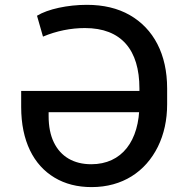

<svg xmlns="http://www.w3.org/2000/svg" viewBox="-20 -757 771 787"><path d="M355.5 9.9C481.5 9.9 576.3 -52.9 627.1 -155.5C652.3 -206.7 665.1 -264.9 665.1 -329.9V-394.5C665.1 -534.8 609.7 -639.2 511.7 -695.3C462.4 -723.4 403.8 -737.2 335.9 -737.2C257.5 -737.2 176.1 -719.8 131.7 -692.5L156.2 -606.9C211.6 -630.3 270.6 -642 328.1 -642C477.6 -642 551.5 -552.2 551.5 -394.5V-329.9C551.5 -179 479.4 -83.8 354 -83.8C282.7 -83.8 229 -114.7 200.6 -173.7C186.4 -203.1 179.3 -239 179.3 -281.6V-297.2H591.6V-384.2H66.8V-318.5C66.8 -179.7 117.2 -80.3 203.8 -28.8C247.2 -2.8 297.6 9.9 355.5 9.9Z"/></svg>

Font: Inter 465
Style: Regular
Weight: 400
Designer: Rasmus Andersson
Foundry: rsms
Version: Version 3.019;Glyphs 3.1.2 (3151)